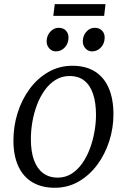

<svg xmlns="http://www.w3.org/2000/svg" viewBox="-20 -878 600 908"><path d="M322.5 -567Q385.5 -567 428.8 -540Q472 -513 494.2 -461.5Q516.5 -410 516.5 -337Q516.5 -272 496.5 -210Q476.5 -148 439.5 -98.2Q402.5 -48.5 351.5 -19.2Q300.5 10 239 10Q177 10 133 -16.2Q89 -42.5 66.2 -92.8Q43.5 -143 43.5 -213.5Q43.5 -280.5 63.2 -343.8Q83 -407 120 -457.2Q157 -507.5 208.5 -537.2Q260 -567 322.5 -567ZM309 -518.5Q272.5 -518.5 243.2 -500.5Q214 -482.5 192 -452Q170 -421.5 155.2 -382.8Q140.5 -344 133.2 -302.2Q126 -260.5 126 -220.5Q126 -162 140.5 -121.5Q155 -81 183.5 -59.5Q212 -38 253.5 -38Q289 -38 317.8 -56Q346.5 -74 368.2 -104.5Q390 -135 404.5 -173.5Q419 -212 426.5 -253.8Q434 -295.5 434 -335Q434 -392.5 420.2 -433.5Q406.5 -474.5 379 -496.5Q351.5 -518.5 309 -518.5ZM244 -635Q226 -635 213 -649.2Q200 -663.5 200.5 -684Q201.5 -710.5 218.2 -728.5Q235 -746.5 257.5 -746.5Q279.5 -746.5 292 -733Q304.5 -719.5 304 -699.5Q303.5 -672 286.2 -653.5Q269 -635 244 -635ZM415 -635Q397 -635 384 -649.2Q371 -663.5 371.5 -684Q372.5 -710.5 388.8 -728.5Q405 -746.5 428 -746.5Q450 -746.5 462.8 -733Q475.5 -719.5 475 -699.5Q474.5 -672 457.2 -653.5Q440 -635 415 -635ZM239 -858.5H479L472.5 -803H232Z"/></svg>

Font: Merriweather 20pt Light
Style: Italic
Weight: 300
Italic angle: -7.8°
Version: Version 2.101